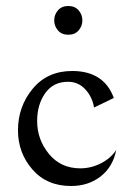

<svg xmlns="http://www.w3.org/2000/svg" viewBox="-20 -609 440 641"><path d="M242.5 -507.5Q230 -493 208 -493Q186 -493 173.5 -507.5Q161 -522 161 -541Q161 -560 173.5 -574.5Q186 -589 208 -589Q230 -589 242.5 -574.5Q255 -560 255 -541Q255 -522 242.5 -507.5ZM217 12Q136 12 88 -43.5Q40 -99 40 -174Q40 -253 89 -312.5Q138 -372 221 -372Q327 -372 360 -282L294 -250Q288 -286 264.5 -311Q241 -336 207 -336Q158 -336 131 -298Q104 -260 104 -205Q104 -143 143.5 -95Q183 -47 248 -47Q284 -47 316.5 -63.5Q349 -80 368 -108Q357 -52 316 -20Q275 12 217 12Z"/></svg>

Font: Bellefair
Style: Regular
Weight: 400
Designer: Nick Shinn, Liron Lavi Turkenic
Foundry: Shinntype
Version: Version 1.003;PS 001.003;hotconv 1.0.88;makeotf.lib2.5.64775